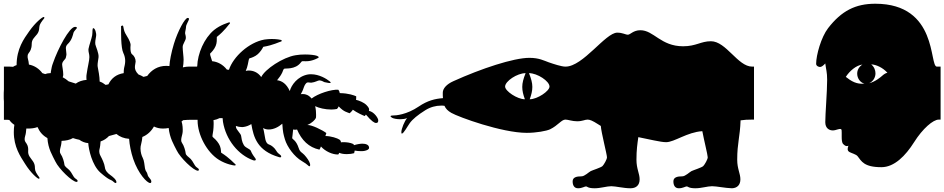

<svg xmlns="http://www.w3.org/2000/svg" viewBox="-31 -799 5061 1029"><path d="M10 -442H-10V-319C-11 -307 -11 -296 -11 -285C-11 -275 -11 -265 -10 -255V-157H0C6 -157 13 -157 19 -156C26 -146 35 -137 46 -130C44 -119 43 -106 43 -91C43 -11 78 39 104 80C134 128 170 159 177 159C183 159 180 152 180 152C180 152 162 129 158 115C154 101 160 87 146 66C132 45 118 35 120 9C122 -17 111 -30 106 -37C103 -41 101 -46 101 -53C101 -58 102 -64 104 -71C107 -79 109 -94 110 -110H118C137 -110 155 -112 170 -118C182 -91 199 -72 223 -59C227 0 250 34 266 67C284 105 356 176 380 176C383 176 385 174 385 171C385 165 380 163 371 156C361 148 353 125 341 113C329 101 315 94 314 82C313 70 305 41 294 26C291 22 290 17 290 11C290 -2 297 -18 298 -32L299 -44C323 -45 343 -49 360 -59C372 -55 383 -52 394 -50C408 -40 425 -33 442 -32C444 1 462 86 507 126C556 169 564 164 571 170C578 176 585 182 588 182C591 182 593 180 593 177C593 164 573 148 559 138C545 128 533 115 531 97C529 79 515 50 511 43C508 37 501 26 501 13C501 9 501 6 502 2C506 -13 507 -28 508 -41C526 -47 541 -57 553 -70L593 -81C611 -66 633 -57 661 -55C663 -23 671 17 683 53C710 132 757 182 774 182C778 182 780 178 780 174C780 160 763 153 760 137C757 121 749 121 746 103C743 85 742 62 734 47C728 36 722 17 722 -3C722 -11 723 -18 725 -25C729 -39 731 -54 732 -65C759 -76 780 -96 794 -121C808 -114 824 -110 842 -110C853 -110 863 -111 873 -113C879 -58 900 -25 916 7C934 45 1006 116 1030 116C1033 116 1035 114 1035 111C1035 105 1030 103 1021 96C1011 88 1003 65 991 53C979 41 965 34 964 22C963 10 955 -19 944 -34C941 -38 940 -43 940 -49C940 -62 947 -78 948 -92C949 -107 948 -131 942 -148L951 -155C964 -156 977 -157 990 -157H1010V-442H980C973 -442 962 -441 949 -438C951 -448 953 -462 953 -479C953 -495 948 -530 948 -547C948 -564 965 -582 965 -596C965 -610 961 -615 961 -622C961 -629 966 -646 966 -656C966 -666 982 -691 982 -697C982 -700 980 -703 975 -703C960 -703 922 -633 901 -564C887 -518 878 -471 877 -445L860 -446C815 -446 781 -424 758 -392L738 -387C730 -392 721 -396 711 -400C696 -415 692 -428 692 -439C692 -451 696 -462 696 -469C696 -485 688 -500 677 -508C669 -514 668 -531 668 -544C668 -555 669 -553 669 -558C669 -564 666 -580 646 -611C627 -640 634 -658 626 -662C624 -663 622 -661 620 -660C616 -658 618 -656 618 -650V-647C618 -633 616 -543 630 -515C637 -501 640 -486 640 -472C640 -457 636 -443 634 -434C633 -429 632 -420 632 -409V-407C593 -401 566 -380 550 -347L535 -344C525 -352 515 -358 503 -362V-364C503 -387 496 -425 493 -439C492 -443 492 -447 492 -450C492 -462 495 -475 497 -491C500 -513 482 -550 480 -561C478 -572 481 -589 484 -605C487 -621 478 -647 470 -648C462 -649 466 -627 463 -610C460 -592 447 -557 444 -540C443 -537 443 -534 443 -531C443 -518 448 -510 448 -493C448 -474 439 -443 433 -400C432 -395 432 -391 432 -386C432 -381 432 -376 433 -371C410 -369 390 -362 375 -351L337 -363C327 -372 316 -379 305 -385C307 -389 308 -394 308 -399C308 -419 302 -445 302 -454C302 -465 308 -471 319 -484C322 -488 323 -495 324 -500C325 -503 325 -506 325 -509C325 -514 324 -518 324 -520C324 -526 322 -533 322 -541C322 -549 325 -556 331 -562C355 -584 360 -613 363 -624C367 -634 378 -643 380 -647C381 -648 381 -649 381 -650C381 -653 378 -655 371 -655C341 -655 279 -537 253 -461C247 -446 245 -433 243 -422C242 -417 241 -412 241 -407H238C228 -407 219 -405 211 -402L196 -407C179 -430 155 -447 124 -453C123 -465 121 -475 119 -482C117 -488 117 -493 117 -497C117 -506 120 -511 123 -515C129 -522 139 -536 139 -563C139 -588 153 -597 168 -616C183 -637 177 -651 182 -665C187 -679 206 -701 206 -701C206 -701 209 -708 203 -708C196 -708 159 -679 126 -632C97 -591 58 -538 58 -450C51 -448 45 -445 39 -441C29 -442 19 -442 10 -442Z M1782 29C1784 26 1786 23 1787 20C1798 25 1813 27 1828 27C1843 27 1857 25 1867 22C1868 17 1869 12 1870 8C1880 10 1892 11 1902 11C1909 11 1916 11 1921 10C1936 7 1947 2 1947 -7C1947 -23 1930 -29 1910 -29C1904 -29 1898 -28 1891 -27C1883 -26 1874 -23 1866 -21C1865 -23 1864 -25 1863 -27C1846 -35 1825 -37 1811 -37C1804 -37 1799 -37 1796 -36C1797 -43 1792 -48 1788 -51C1778 -58 1743 -70 1713 -70C1715 -76 1717 -81 1718 -86C1697 -102 1638 -131 1616 -129C1642 -140 1657 -157 1661 -165C1663 -168 1663 -175 1663 -184C1663 -197 1662 -214 1658 -230C1678 -220 1712 -212 1744 -212C1754 -212 1765 -213 1775 -215C1780 -220 1782 -224 1784 -229C1812 -199 1829 -198 1843 -192C1850 -199 1856 -204 1860 -211C1880 -196 1917 -179 1924 -177L1930 -185C1961 -148 1976 -140 1984 -140C1993 -140 1996 -144 1996 -153V-156C1995 -166 1975 -199 1946 -205C1949 -213 1948 -221 1933 -236C1919 -250 1894 -260 1877 -264C1878 -269 1878 -274 1878 -278V-283C1866 -288 1839 -299 1790 -300C1789 -306 1787 -312 1782 -318C1746 -321 1672 -297 1639 -271C1623 -290 1607 -295 1592 -295C1588 -295 1585 -295 1581 -294C1586 -303 1592 -314 1597 -330C1601 -342 1609 -356 1617 -357C1622 -358 1628 -356 1635 -356H1638C1658 -358 1673 -368 1680 -368C1683 -368 1685 -368 1688 -367C1698 -365 1703 -360 1707 -359C1714 -358 1728 -354 1736 -354C1739 -354 1741 -354 1741 -356C1741 -358 1740 -360 1736 -363C1719 -377 1679 -401 1637 -401C1631 -401 1626 -401 1620 -400C1563 -390 1530 -342 1522 -311C1504 -351 1479 -366 1454 -369C1466 -383 1476 -398 1482 -411C1485 -418 1487 -426 1491 -430C1496 -435 1551 -423 1582 -465C1585 -469 1587 -471 1591 -471C1602 -471 1613 -470 1626 -472C1639 -474 1653 -478 1669 -486C1673 -488 1678 -490 1677 -493C1676 -495 1675 -497 1667 -500C1656 -504 1631 -507 1604 -507C1587 -507 1569 -506 1553 -503C1485 -492 1389 -428 1369 -386C1351 -412 1325 -421 1303 -421C1299 -421 1296 -421 1292 -420L1286 -419C1291 -430 1295 -442 1297 -453C1302 -476 1302 -486 1308 -487C1314 -488 1337 -496 1351 -509C1365 -522 1374 -536 1380 -548C1434 -557 1467 -575 1474 -576C1481 -577 1480 -584 1475 -585C1472 -586 1452 -590 1425 -590C1413 -590 1400 -589 1386 -587C1303 -572 1219 -495 1196 -425C1192 -425 1189 -426 1185 -426C1163 -454 1135 -468 1106 -471L1104 -477C1097 -500 1092 -510 1097 -514C1101 -517 1118 -535 1125 -553C1132 -570 1131 -587 1131 -601C1174 -635 1194 -667 1199 -671C1204 -675 1202 -679 1198 -679H1196C1192 -677 1152 -667 1116 -638C1063 -594 1028 -512 1026 -444C1025 -443 1025 -442 1024 -442H999H989L990 -157H1019C1021 -157 1025 -157 1028 -157V-152C1028 -79 1076 17 1143 58C1182 82 1222 88 1227 88C1232 88 1235 84 1229 80C1223 76 1200 48 1154 19C1153 4 1152 -12 1142 -28C1132 -45 1114 -61 1110 -64C1105 -68 1109 -76 1112 -100C1113 -111 1114 -122 1114 -134C1114 -141 1114 -148 1113 -155C1125 -157 1136 -161 1146 -166H1149C1153 -166 1158 -166 1162 -166L1164 -146C1180 -49 1247 32 1326 60C1336 63 1340 60 1340 56C1340 54 1339 51 1337 49C1332 43 1318 23 1314 11C1310 -2 1287 -4 1276 -21C1265 -39 1263 -60 1261 -72C1259 -83 1236 -104 1234 -116L1233 -124C1244 -120 1254 -118 1265 -118C1269 -118 1273 -118 1277 -119C1290 -121 1303 -126 1316 -134C1328 -63 1348 9 1464 43C1472 46 1476 44 1476 40C1476 37 1475 35 1472 32C1463 24 1457 22 1449 8C1441 -6 1425 -20 1410 -25C1400 -28 1394 -39 1391 -53C1386 -75 1385 -94 1379 -113C1387 -108 1397 -105 1409 -105C1436 -105 1461 -118 1482 -136C1485 -89 1488 -80 1496 -52C1508 -12 1546 41 1588 65C1620 83 1623 94 1628 92C1632 90 1632 85 1630 77C1627 65 1613 45 1600 31C1588 18 1577 17 1570 -5C1555 -51 1535 -51 1535 -60C1535 -65 1539 -86 1540 -105C1546 -104 1552 -103 1556 -104L1561 -105C1585 -48 1624 -9 1681 3C1684 -2 1687 -8 1689 -14C1712 12 1751 30 1782 29Z M2792 -87C2843 -87 2898 -97 2917 -106C2960 -127 2978 -158 2999 -158H3010V-442H2999C2978 -442 2936 -456 2910 -465C2884 -474 2859 -489 2806 -489C2721 -489 2547 -431 2399 -364C2363 -348 2342 -325 2342 -302C2342 -291 2342 -281 2343 -273C2301 -270 2260 -260 2213 -228C2148 -184 2091 -180 2074 -180C2066 -180 2062 -178 2062 -176C2062 -174 2066 -171 2070 -168C2079 -163 2096 -160 2115 -160C2128 -160 2141 -162 2151 -166C2137 -151 2120 -108 2120 -91C2120 -85 2121 -83 2123 -83C2132 -83 2154 -124 2165 -139C2180 -160 2208 -183 2248 -208C2275 -225 2304 -233 2333 -233C2338 -233 2344 -233 2351 -232C2358 -216 2369 -205 2388 -194C2426 -172 2659 -87 2792 -87ZM2676 -335C2676 -364 2741 -407 2786 -407C2774 -377 2768 -355 2768 -333C2768 -312 2773 -292 2782 -267C2741 -267 2676 -311 2676 -335ZM2804 -407C2849 -407 2914 -364 2914 -335C2914 -311 2849 -267 2808 -267C2817 -292 2822 -312 2822 -333C2822 -355 2816 -377 2804 -407Z M3539 -37C3583 -37 3652 -91 3733 -96C3742 -48 3762 32 3762 44C3762 55 3746 83 3738 91C3730 99 3685 113 3675 118C3665 123 3642 146 3626 146C3599 146 3578 151 3578 173C3578 192 3585 210 3607 210C3629 210 3642 200 3650 200C3656 200 3659 210 3696 210C3728 210 3761 199 3785 199C3810 199 3855 209 3892 210C3919 209 3937 193 3937 162C3937 131 3920 106 3920 57C3920 -33 3935 -64 3938 -154C3956 -157 3977 -158 4000 -158H4010V-442H4000C3923 -442 3861 -578 3779 -578C3725 -578 3700 -551 3630 -551C3510 -551 3473 -637 3401 -637C3363 -637 3347 -613 3334 -613C3321 -613 3306 -624 3277 -624C3214 -624 3094 -442 3000 -442H2990V-158H3000C3013 -158 3036 -149 3062 -149C3091 -149 3103 -158 3118 -158C3130 -158 3145 -152 3173 -134L3189 -124C3191 -90 3222 29 3222 44C3222 55 3206 83 3198 91C3190 99 3145 113 3135 118C3125 123 3102 146 3086 146C3059 146 3038 151 3038 173C3038 192 3045 210 3067 210C3089 210 3102 200 3110 200C3116 200 3119 210 3156 210C3188 210 3221 199 3245 199C3269 199 3311 210 3348 210C3377 210 3397 195 3397 162C3397 131 3380 106 3380 57C3380 4 3385 -28 3390 -64C3447 -53 3509 -37 3539 -37Z M4693 97C4762 97 4822 36 4868 -37C4914 -110 4970 -158 5000 -158H5010V-442H4990C4948 -442 4998 -779 4660 -779C4554 -779 4479 -741 4407 -648C4370 -600 4343 -504 4343 -457C4343 -445 4357 -440 4364 -440C4372 -440 4382 -448 4392 -459C4396 -427 4402 -412 4402 -372C4402 -308 4392 -188 4392 -144C4392 -111 4414 -100 4432 -100C4450 -100 4466 -111 4476 -107C4480 -106 4480 -98 4480 -88V-66C4480 -50 4481 -34 4488 -27C4497 -18 4503 -16 4507 -16C4511 -16 4513 -17 4516 -18C4513 -11 4512 -5 4512 0C4512 7 4515 12 4522 16C4533 22 4557 28 4565 38C4586 65 4599 97 4693 97ZM4502 -387C4522 -418 4557 -449 4591 -453C4571 -440 4563 -422 4563 -404C4563 -380 4579 -356 4602 -351C4560 -346 4531 -364 4502 -387ZM4627 -353C4649 -363 4661 -384 4661 -406C4661 -423 4654 -441 4638 -454C4664 -453 4700 -437 4725 -409C4714 -407 4705 -400 4696 -392C4687 -384 4658 -360 4627 -353Z"/></svg>

Font: Teranoptia Furiae
Style: Regular
Weight: 400
Designer: Ariel Martín Pérez
Foundry: Tunera Type Foundry
Version: Version 1.001;FEAKit 1.0